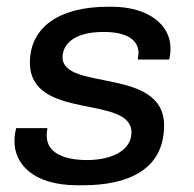

<svg xmlns="http://www.w3.org/2000/svg" viewBox="-20 -541 576 571"><path d="M311 -521H302C153 -521 69 -458 69 -355C69 -180 371 -261 371 -147C371 -93 311 -65 239 -65C171 -65 119 -86 119 -137V-144C119 -147 120 -152 121 -160H28C28 -157 23 -144 23 -121C23 -53 79 10 211 10H226C359 10 468 -35 468 -168C468 -343 166 -269 166 -371C166 -398 186 -446 288 -446C367 -446 392 -416 392 -383C392 -378 390 -370 390 -364H483C486 -373 487 -387 487 -398C487 -466 423 -521 311 -521Z"/></svg>

Font: Chivo
Style: Italic
Weight: 400
Italic angle: -8°
Designer: Hector Gatti
Foundry: Omnibus-Type
Version: Version 1.003;PS 001.003;hotconv 1.0.70;makeotf.lib2.5.58329